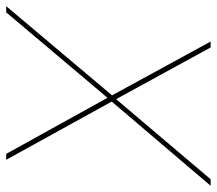

<svg xmlns="http://www.w3.org/2000/svg" viewBox="-75 -640 700 620"><g transform="rotate(90 275.0 -330.0)"><path d="M564.9 -660.2 293 -340.8 481 0H461.9L280.8 -327.1L4.9 0H-15.1L272.9 -341.8L99.1 -660.2H118.2L285.2 -355L543.9 -660.2Z"/></g></svg>

Font: Human Sans Thin
Style: Italic
Weight: 100
Italic angle: -8°
Designer: Tim Radville
Foundry: Continuum
Version: Version 1.000;FEAKit 1.0